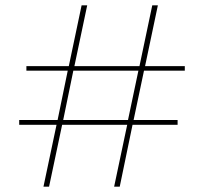

<svg xmlns="http://www.w3.org/2000/svg" viewBox="-20 -700 765 720"><path d="M143 0 192 -232H52V-250H196L234 -435H79V-452H238L286 -680H307L259 -452H503L551 -680H572L524 -452H673V-435H520L481 -250H646V-232H477L429 0H408L457 -232H213L164 0ZM217 -250H460L499 -435H255Z"/></svg>

Font: DM Sans Thin
Style: Regular
Weight: 100
Designer: Colophon Foundry, Jonny Pinhorn
Foundry: Colophon Foundry
Version: Version 4.004; ttfautohint (v1.8.4.7-5d5b)